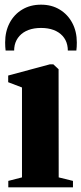

<svg xmlns="http://www.w3.org/2000/svg" viewBox="-20 -801 348 821"><path d="M15.5 0V-27.5L74 -42.5V-427L15 -449.5V-478L193.5 -526H208L230.5 -505L231 -42.5L292 -27.5V0ZM155.5 -781Q201 -781 235.2 -760.2Q269.5 -739.5 289 -703Q308.5 -666.5 308.5 -619.5Q308.5 -609 308 -601Q307.5 -593 306.5 -585H270Q270 -590 269.5 -596Q269 -602 267.5 -608.5Q262.5 -631 247.5 -647.5Q232.5 -664 209.2 -672.8Q186 -681.5 155.5 -681.5Q125 -681.5 101.8 -672.8Q78.5 -664 63.5 -647.5Q48.5 -631 43 -608.5Q41.5 -602 41 -596Q40.5 -590 40.5 -585H4Q3 -593 2.5 -601Q2 -609 2 -619.5Q2 -666.5 21.2 -703Q40.5 -739.5 75 -760.2Q109.5 -781 155.5 -781Z"/></svg>

Font: Merriweather 120pt ExtraBold
Style: Regular
Weight: 800
Version: Version 2.100